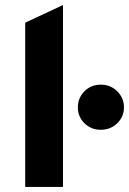

<svg xmlns="http://www.w3.org/2000/svg" viewBox="-20 -742 512 762"><path d="M80 0V-652L230 -722V0ZM445.5 -253Q419 -227 380 -227Q341 -227 315 -253Q289 -279 289 -316Q289 -353 315 -379.5Q341 -406 380 -406Q419 -406 445.5 -379.5Q472 -353 472 -316Q472 -279 445.5 -253Z"/></svg>

Font: Overpass Heavy
Style: Regular
Weight: 900
Designer: Delve Withrington, Thomas Jockin
Foundry: Delve Fonts
Version: Version 3.000;DELV;Overpass